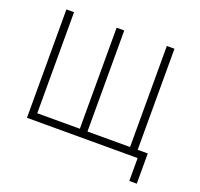

<svg xmlns="http://www.w3.org/2000/svg" viewBox="-144 -871 1232 1182"><g transform="rotate(20 472.0 -280.0)"><path d="M820 150V0H95V-710H145V-48H424V-710H474V-48H753V-710H803V-48H869V150Z"/></g></svg>

Font: Geist ExtLt
Style: Regular
Weight: 400
Designer: Basement.studio, Andrés Briganti, Mateo Zaragoza
Foundry: Basement.studio, Vercel, Andrés Briganti, Guido Ferreyra, Mateo Zaragoza
Version: Version 1.401